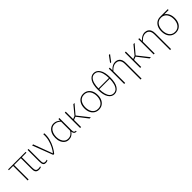

<svg xmlns="http://www.w3.org/2000/svg" viewBox="438 -2580 4612 4612"><g transform="rotate(-45 2744.0 -273.5)"><path d="M181 0H149V-493H4V-520H600V-493H444V-144Q444 -112 448 -83Q452 -54 471 -35.5Q490 -17 535 -17Q548 -17 565.5 -19.5Q583 -22 602 -28L597 -1Q578 6 560 9Q542 12 526 12Q485 12 461.5 -2Q438 -16 427.5 -38Q417 -60 414.5 -86Q412 -112 412 -136V-493H181Z M822 -1Q802 6 785.5 9Q769 12 755 12Q713 12 694 -10.5Q675 -33 671 -67Q667 -101 667 -135V-520H699V-143Q699 -108 701.5 -79.5Q704 -51 717.5 -34Q731 -17 764 -17Q775 -17 791.5 -19.5Q808 -22 827 -28Z M819 -520H855L1038 -31Q1082 -84 1122 -161Q1162 -238 1184.5 -330Q1207 -422 1200 -520H1233Q1240 -417 1214.5 -320.5Q1189 -224 1144.5 -141.5Q1100 -59 1050 0H1018Z M1544 10Q1483 10 1437.5 -23Q1392 -56 1366 -115.5Q1340 -175 1340 -254Q1340 -335 1367 -397Q1394 -459 1443 -494.5Q1492 -530 1557 -530Q1608 -530 1648 -509.5Q1688 -489 1713 -464H1715V-520L1748 -523V-119Q1748 -96 1750.5 -74.5Q1753 -53 1766.5 -39Q1780 -25 1813 -25V0Q1760 0 1741.5 -24.5Q1723 -49 1719 -85H1717Q1691 -45 1647 -17.5Q1603 10 1544 10ZM1550 -20Q1611 -20 1654.5 -53Q1698 -86 1715 -130V-431Q1688 -459 1650 -480Q1612 -501 1562 -501Q1498 -501 1456 -465.5Q1414 -430 1393.5 -374Q1373 -318 1373 -254Q1373 -191 1393 -138Q1413 -85 1452.5 -52.5Q1492 -20 1550 -20Z M1931 -520 1964 -523V-270L2039 -299L2221 -520H2261L2065 -290L2295 0H2253L2043 -271L1964 -241V0H1931Z M2564 10Q2497 10 2445.5 -23Q2394 -56 2365 -116.5Q2336 -177 2336 -260Q2336 -343 2365 -403.5Q2394 -464 2445.5 -497Q2497 -530 2564 -530Q2632 -530 2683.5 -497Q2735 -464 2764 -403.5Q2793 -343 2793 -260Q2793 -177 2764 -116.5Q2735 -56 2683.5 -23Q2632 10 2564 10ZM2564 -19Q2618 -19 2655 -40Q2692 -61 2715 -96Q2738 -131 2749 -173.5Q2760 -216 2760 -260Q2760 -304 2749 -346.5Q2738 -389 2715 -424Q2692 -459 2655 -480Q2618 -501 2564 -501Q2511 -501 2474 -480Q2437 -459 2414 -424Q2391 -389 2380.5 -346.5Q2370 -304 2370 -260Q2370 -216 2380.5 -173.5Q2391 -131 2414 -96Q2437 -61 2474 -40Q2511 -19 2564 -19Z M3092 11Q2998 11 2940 -79.5Q2882 -170 2882 -347Q2882 -524 2940 -614.5Q2998 -705 3092 -705Q3186 -705 3244.5 -614.5Q3303 -524 3303 -347Q3303 -170 3244.5 -79.5Q3186 11 3092 11ZM3092 -676Q3031 -676 2992.5 -635Q2954 -594 2935 -522.5Q2916 -451 2915 -360H3270Q3269 -451 3250 -522.5Q3231 -594 3192 -635Q3153 -676 3092 -676ZM3092 -18Q3153 -18 3192 -59Q3231 -100 3250 -171.5Q3269 -243 3270 -334H2915Q2916 -243 2935 -171.5Q2954 -100 2992.5 -59Q3031 -18 3092 -18Z M3428 -395Q3428 -433 3427.5 -462Q3427 -491 3426 -520L3458 -523L3460 -433H3462Q3480 -453 3507.5 -475.5Q3535 -498 3571.5 -514Q3608 -530 3652 -530Q3674 -530 3701.5 -522Q3729 -514 3755 -493Q3781 -472 3797.5 -432.5Q3814 -393 3814 -331V204H3781V-327Q3781 -380 3767.5 -414Q3754 -448 3733 -467Q3712 -486 3688 -493Q3664 -500 3643 -500Q3601 -500 3567 -484Q3533 -468 3506.5 -445Q3480 -422 3461 -402V0H3428ZM3541 -590 3659 -751H3698L3576 -590Z M3972 -520 4005 -523V-270L4080 -299L4262 -520H4302L4106 -290L4336 0H4294L4084 -271L4005 -241V0H3972Z M4430 -395Q4430 -433 4429.5 -462Q4429 -491 4428 -520L4460 -523L4462 -433H4464Q4482 -453 4509.5 -475.5Q4537 -498 4573.5 -514Q4610 -530 4654 -530Q4676 -530 4703.5 -522Q4731 -514 4757 -493Q4783 -472 4799.5 -432.5Q4816 -393 4816 -331V204H4783V-327Q4783 -380 4769.5 -414Q4756 -448 4735 -467Q4714 -486 4690 -493Q4666 -500 4645 -500Q4603 -500 4569 -484Q4535 -468 4508.5 -445Q4482 -422 4463 -402V0H4430Z M5179 10Q5111 10 5059.5 -23Q5008 -56 4979.5 -116.5Q4951 -177 4951 -260Q4951 -343 4979.5 -403.5Q5008 -464 5059.5 -497Q5111 -530 5179 -530H5438V-501H5291Q5318 -486 5339 -462Q5372 -427 5390 -375.5Q5408 -324 5408 -260Q5408 -177 5379 -116.5Q5350 -56 5298.5 -23Q5247 10 5179 10ZM5179 -19Q5232 -19 5269 -40Q5306 -61 5329.5 -96Q5353 -131 5363.5 -173.5Q5374 -216 5374 -260Q5374 -304 5363.5 -346.5Q5353 -389 5329.5 -424Q5306 -459 5269 -480Q5232 -501 5179 -501Q5126 -501 5088.5 -480Q5051 -459 5028 -424Q5005 -389 4994.5 -346.5Q4984 -304 4984 -260Q4984 -216 4994.5 -173.5Q5005 -131 5028 -96Q5051 -61 5088.5 -40Q5126 -19 5179 -19Z"/></g></svg>

Font: Murecho ExtraLight
Style: Regular
Weight: 200
Designer: Neil Summerour
Foundry: Positype
Version: Version 1.010; ttfautohint (v1.8.3)